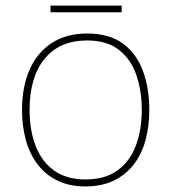

<svg xmlns="http://www.w3.org/2000/svg" viewBox="-20 -658 615 688"><path d="M515 -264Q515 -206 501.5 -156Q488 -106 459.5 -69Q431 -32 388 -11Q345 10 286 10Q229 10 186.5 -10.5Q144 -31 115.5 -68Q87 -105 73 -155Q59 -205 59 -264Q59 -348 86.5 -409.5Q114 -471 166.5 -504.5Q219 -538 292 -538Q372 -538 421 -501.5Q470 -465 492.5 -403Q515 -341 515 -264ZM86 -264Q86 -191 108 -134.5Q130 -78 174.5 -46.5Q219 -15 286 -15Q356 -15 400.5 -47Q445 -79 466.5 -135.5Q488 -192 488 -264Q488 -333 468.5 -389.5Q449 -446 406 -479.5Q363 -513 292 -513Q193 -513 139.5 -447Q86 -381 86 -264ZM416 -638V-614H161V-638Z"/></svg>

Font: Noto Sans Hebrew Thin
Style: Regular
Weight: 250
Designer: Monotype Design Team
Foundry: Monotype Imaging Inc.
Version: Version 2.003